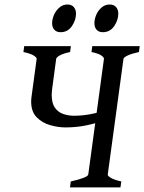

<svg xmlns="http://www.w3.org/2000/svg" viewBox="-20 -816 628 836"><path d="M381.8 -615.2H588.4L585 -589.4Q554.7 -583 536.6 -574.7Q518.6 -566.4 517.6 -559.6L449.2 -56.2Q448.2 -50.3 462.9 -41.5Q477.5 -32.7 508.3 -25.9L504.4 0H284.7L288.1 -25.9Q361.8 -42.5 364.3 -56.2L432.6 -559.6Q433.6 -565.4 421.6 -574.2Q409.7 -583 378.4 -589.4ZM85.4 -615.2H288.6L285.2 -589.4Q254.9 -583 240.2 -574.7Q225.6 -566.4 224.6 -559.6L207.5 -432.1Q206.5 -423.8 205.8 -416.5Q205.1 -409.2 205.1 -402.8Q205.1 -366.7 219.2 -346.9Q233.4 -327.1 255.6 -319.6Q277.8 -312 302.2 -312Q369.6 -312 443.4 -337.4L438 -293.5Q403.3 -280.3 358.9 -270.8Q314.5 -261.2 265.1 -261.2Q233.4 -261.2 198.7 -271Q164.1 -280.8 139.9 -305.2Q115.7 -329.6 115.7 -373.5Q115.7 -383.8 117.2 -394.5L139.6 -559.6Q140.6 -565.4 126.7 -574.2Q112.8 -583 82 -589.4ZM495.1 -756.8Q495.1 -728.5 477.1 -702.1Q459 -675.8 427.7 -675.8Q410.2 -675.8 400.6 -686.5Q391.1 -697.3 391.1 -714.8Q391.1 -732.9 399.2 -751.7Q407.2 -770.5 422.4 -783.4Q437.5 -796.4 457.5 -796.4Q475.6 -796.4 485.4 -785.2Q495.1 -773.9 495.1 -756.8ZM311 -756.8Q311 -728.5 293 -702.1Q274.9 -675.8 244.1 -675.8Q226.1 -675.8 216.6 -686.5Q207 -697.3 207 -714.8Q207 -732.9 215.3 -751.7Q223.6 -770.5 238.8 -783.4Q253.9 -796.4 273.9 -796.4Q291.5 -796.4 301.3 -785.2Q311 -773.9 311 -756.8Z"/></svg>

Font: Gentium Book Plus
Style: Italic
Weight: 400
Italic angle: -8°
Designer: Victor Gaultney, Annie Olsen, Iska Routamaa, Becca Hirsbrunner
Foundry: SIL International
Version: Version 6.101